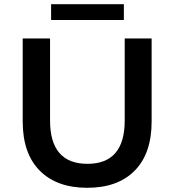

<svg xmlns="http://www.w3.org/2000/svg" viewBox="-20 -883 829 913"><path d="M88 -305V-700H218V-310Q218 -104 396 -104Q573 -104 573 -310V-700H701V-305Q701 -153 620.5 -71.5Q540 10 395 10Q250 10 169 -71.5Q88 -153 88 -305ZM223 -863H569V-788H223Z"/></svg>

Font: APTA Sans SemiBold
Style: Bold
Weight: 600
Version: Version 7.200